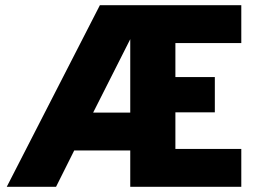

<svg xmlns="http://www.w3.org/2000/svg" viewBox="-20 -720 984 740"><path d="M656 -554V-423H808V-287H656V-146H910V0H482V-140H266L196 0H6L365 -700H910V-554ZM339 -286H482V-569Z"/></svg>

Font: Albert Sans Black
Style: Regular
Weight: 900
Designer: Andreas Rasmussen
Foundry: a.Foundry
Version: Version 1.025